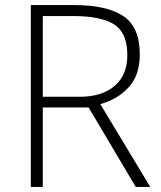

<svg xmlns="http://www.w3.org/2000/svg" viewBox="-20 -734 632 754"><path d="M273 -714Q399 -714 464 -671Q529 -628 529 -520Q529 -439 485.5 -391.5Q442 -344 374 -325L570 0H513L328 -312H148V0H101V-714ZM268 -671H148V-354H293Q380 -354 430 -396.5Q480 -439 480 -518Q480 -606 427.5 -638.5Q375 -671 268 -671Z"/></svg>

Font: Noto Kufi Arabic ExtraLight
Style: Regular
Weight: 200
Designer: Monotype Design Team, David Williams, Khaled Hosny
Foundry: Google LLC
Version: Version 2.109; ttfautohint (v1.8.4.7-5d5b)